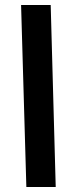

<svg xmlns="http://www.w3.org/2000/svg" viewBox="-20 -745 300 765"><path d="M85 0H202L182 -725H64Z"/></svg>

Font: Noto Sans Arabic SemBd
Style: Regular
Weight: 600
Designer: Monotype Design Team, Nadine Chahine, Nizar Qandah and Khaled Hosny
Foundry: Monotype Imaging Inc.
Version: Version 2.012